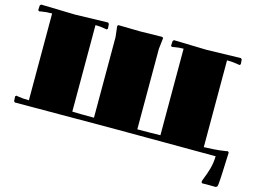

<svg xmlns="http://www.w3.org/2000/svg" viewBox="-118 -939 1846 1368"><g transform="rotate(15 805.0 -255.0)"><path d="M120.1 -40V-680.2Q75.7 -680.2 42 -673.8L25.9 -670.9L18.1 -678.2L20 -712.9L27.8 -721.2L279.8 -714.8L522 -721.2L529.8 -712.9L532.2 -678.2L523.9 -670.9L507.8 -673.8Q474.1 -680.2 439.9 -680.2V-42Q487.8 -40 600.1 -40V-633.8Q600.1 -640.6 590.8 -714.8L598.1 -722.2L759.8 -719.2L921.9 -722.2L929.2 -714.8Q919.9 -640.6 919.9 -633.8V-40Q1019.5 -40 1089.8 -42V-680.2Q1055.7 -680.2 1022 -673.8L1005.9 -670.9L998 -678.2L1000 -712.9L1007.8 -721.2L1250 -714.8L1502 -721.2L1509.8 -712.9L1512.2 -678.2L1503.9 -670.9L1487.8 -673.8Q1454.1 -680.2 1410.2 -680.2V-40Q1432.1 -40 1481.9 -43.5Q1531.7 -46.9 1567.9 -53.2L1584 -56.2L1591.8 -48.8L1588.9 21Q1588.4 32.7 1587.2 62.7Q1585.9 92.8 1585.2 110.1Q1584.5 127.4 1583 150.1Q1581.5 172.9 1580.1 186Q1578.6 199.2 1577.1 204.1L1566.9 211.9H1464.8L1459 204.1Q1459 193.8 1470.5 167Q1481.9 140.1 1494.6 96.2Q1507.3 52.2 1508.8 1Q1096.7 -1 759.8 -1Q365.7 -1 27.8 1L20 -6.8L18.1 -42L25.9 -48.8L42 -45.9Q73.2 -40 120.1 -40Z"/></g></svg>

Font: Yokawerad
Style: Regular
Weight: 500
Designer: gluk
Foundry: gluk
Version: Version 0.79